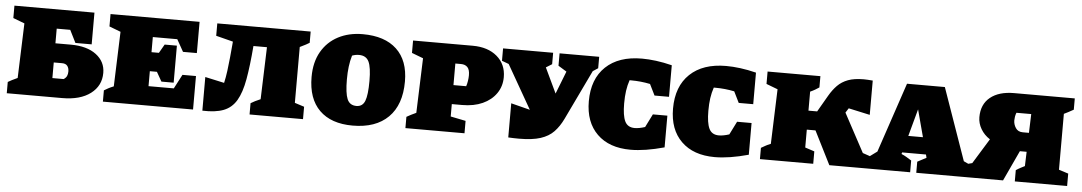

<svg xmlns="http://www.w3.org/2000/svg" viewBox="-34 -865 6695 1188"><g transform="rotate(5 3313.5 -271.5)"><path d="M19 0V-70Q33 -78 43.5 -83.5Q54 -89 78 -100L90 -440L19 -467V-544H516V-347H415L376 -425H292V-334H387Q488 -334 545.5 -290.5Q603 -247 603 -177Q603 -97 539 -48.5Q475 0 363 0ZM292 -118H362Q376 -127 381.5 -139Q387 -151 387 -167Q387 -189 376.5 -202Q366 -215 344 -215H292Z M1092 -208H1176V0H616V-70Q629 -78 642 -85Q655 -92 675 -100L687 -440L616 -467V-544H1169V-350H1083L1041 -425H889V-331H935L966 -385H1042V-155H966L933 -213H889V-120H1046Z M1234 2V-207L1353 -181Q1361 -215 1366.5 -257Q1372 -299 1376 -341Q1380 -383 1383 -417L1385 -440L1279 -467V-544H1859V-474Q1851 -470 1849 -468.5Q1847 -467 1838 -462Q1829 -457 1800 -443V-96L1859 -77V0H1527V-70Q1540 -78 1554 -85Q1568 -92 1587 -100L1598 -424H1514Q1504 -300 1489 -216Q1474 -132 1445 -83Q1416 -34 1365.5 -14.5Q1315 5 1234 2Z M2168 13Q2034 13 1961.5 -58.5Q1889 -130 1889 -265Q1889 -357 1926.5 -422Q1964 -487 2030 -521.5Q2096 -556 2182 -556Q2319 -556 2393 -486.5Q2467 -417 2467 -287Q2467 -142 2389 -64.5Q2311 13 2168 13ZM2181 -110Q2219 -110 2233.5 -147Q2248 -184 2248 -271Q2248 -356 2231 -391Q2214 -426 2170 -426Q2148 -426 2127 -418Q2117 -385 2112.5 -348Q2108 -311 2108 -269Q2108 -184 2123.5 -147Q2139 -110 2181 -110Z M2865 -544Q2960 -544 3017 -495.5Q3074 -447 3074 -367Q3074 -310 3043.5 -266Q3013 -222 2959 -197.5Q2905 -173 2832 -173H2768V-96L2862 -77V0H2495V-70Q2509 -78 2522.5 -85Q2536 -92 2554 -100L2566 -440L2495 -467V-544ZM2803 -425H2768V-291H2847Q2852 -305 2855 -324Q2858 -343 2858 -360Q2858 -395 2843.5 -410Q2829 -425 2803 -425Z M3134 2V-210L3252 -180L3097 -451L3054 -467V-544H3365V-473Q3347 -461 3328 -450L3402 -294L3457 -435L3405 -467V-544H3651V-473Q3635 -462 3619 -452L3471 -143Q3448 -95 3416.5 -62Q3385 -29 3334 -12.5Q3283 4 3200 4Q3184 4 3167.5 3.5Q3151 3 3134 2Z M3894 12Q3761 12 3686 -61.5Q3611 -135 3611 -265Q3611 -403 3691.5 -479.5Q3772 -556 3916 -556Q3957 -556 4004 -550Q4051 -544 4103 -531V-335H4013L3979 -404Q3950 -410 3920.5 -413Q3891 -416 3861 -416H3851Q3840 -384 3835 -349Q3830 -314 3830 -270Q3830 -195 3847 -159.5Q3864 -124 3908 -124Q3935 -124 3972 -136L4013 -218H4103V-21Q3983 12 3894 12Z M4417 12Q4284 12 4209 -61.5Q4134 -135 4134 -265Q4134 -403 4214.5 -479.5Q4295 -556 4439 -556Q4480 -556 4527 -550Q4574 -544 4626 -531V-335H4536L4502 -404Q4473 -410 4443.5 -413Q4414 -416 4384 -416H4374Q4363 -384 4358 -349Q4353 -314 4353 -270Q4353 -195 4370 -159.5Q4387 -124 4431 -124Q4458 -124 4495 -136L4536 -218H4626V-21Q4506 12 4417 12Z M4697 0V-70Q4714 -79 4722.5 -84.5Q4731 -90 4756 -100L4768 -440L4697 -467V-544H5025V-474Q5015 -467 5000.5 -458.5Q4986 -450 4970 -443V-325H5024L5083 -427Q5105 -465 5131.5 -492Q5158 -519 5196.5 -533.5Q5235 -548 5294 -548Q5314 -548 5350 -545V-332L5217 -361L5199 -333L5328 -93L5372 -78V0H5128L5024 -207H4970V-96L5028 -77V0Z M5955 -97Q5967 -92 5979.5 -85.5Q5992 -79 6003 -73V0H5668V-69L5723 -98L5718 -118H5570L5567 -108Q5584 -101 5599 -92Q5614 -83 5630 -73V0H5361V-69L5417 -110L5563 -544H5798ZM5599 -223H5690L5645 -392Z M5962 0V-78L6008 -90L6104 -246Q6068 -269 6047.5 -304Q6027 -339 6027 -377Q6027 -457 6080.5 -500.5Q6134 -544 6228 -544H6605V-474Q6591 -466 6574 -457Q6557 -448 6546 -443V-96L6605 -77V0H6280V-70Q6295 -80 6311.5 -88.5Q6328 -97 6334 -100L6337 -189H6295L6207 0ZM6303 -307H6341L6345 -424H6253Q6248 -411 6246 -398.5Q6244 -386 6244 -376Q6244 -351 6258.5 -329Q6273 -307 6303 -307Z"/></g></svg>

Font: Piazzolla SC Black
Style: Regular
Weight: 900
Designer: Juan Pablo del Peral
Foundry: Huerta Tipografica
Version: Version 1.330